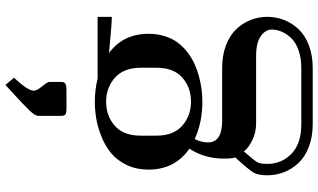

<svg xmlns="http://www.w3.org/2000/svg" viewBox="-252 -711 1171 707"><g transform="rotate(-90 333.5 -357.5)"><path d="M260.3 -718.8V-802.2Q260.7 -814 280.3 -834.5Q299.8 -855 356.4 -906.7Q367.7 -917 374 -922.9L400.9 -891.6Q353 -840.3 353 -818.8Q353 -807.6 369.1 -787.8Q385.3 -768.1 385.3 -761.7V-718.8Q385.3 -713.4 384.8 -710.9Q384.3 -708.5 381.6 -704.8Q378.9 -701.2 372.1 -699.7Q365.2 -698.2 354 -698.2H291.5Q270 -698.2 265.1 -702.4Q260.3 -706.5 260.3 -718.8ZM83.5 41.5Q83.5 93.8 120.6 130.1Q157.7 166.5 230 166.5H436.5Q473.6 166.5 502.2 156.2Q530.8 146 546.6 129.4Q562.5 112.8 570.3 94.5Q578.1 76.2 578.1 57.1Q578.1 34.7 554 17.3Q529.8 0 480 0H230Q201.2 0 172.4 -13.2Q143.6 -26.4 129.4 -44.9Q125.5 -40 118.2 -31.7Q110.8 -23.4 108.6 -20.5Q106.4 -17.6 101.6 -12Q96.7 -6.3 95.5 -4.2Q94.2 -2 91.3 2.2Q88.4 6.3 87.9 9Q87.4 11.7 85.9 15.4Q84.5 19 84.5 22.9Q84.5 26.9 84 31Q83.5 35.2 83.5 41.5ZM187.5 -366.7Q187.5 -304.2 224.1 -272Q260.7 -239.7 312.5 -239.7Q364.7 -239.7 401.1 -271.5Q437.5 -303.2 437.5 -366.7V-424.8Q437.5 -487.3 400.9 -519.8Q364.3 -552.2 312.5 -552.2Q260.3 -552.2 223.9 -520.3Q187.5 -488.3 187.5 -424.8ZM62.5 -396Q62.5 -441.4 79.8 -477.1Q97.2 -512.7 123.5 -534.2Q149.9 -555.7 184.6 -569.6Q219.2 -583.5 250.5 -588.6Q281.7 -593.8 312.5 -593.8Q355.5 -593.8 397.9 -583.5H625V-531.2Q604 -531.2 555.9 -535.9Q507.8 -540.5 491.7 -541.5Q562.5 -489.7 562.5 -396Q562.5 -363.3 553.5 -335.2Q544.4 -307.1 529.3 -287.4Q514.2 -267.6 493.2 -251.7Q472.2 -235.8 449.7 -225.8Q427.2 -215.8 402.3 -209.5Q377.4 -203.1 355.5 -200.4Q333.5 -197.8 312.5 -197.8Q236.8 -197.8 174.8 -226.1Q162.6 -200.2 162.6 -177.2Q162.6 -125 242.7 -125H436.5Q483.4 -125 520.3 -110.8Q557.1 -96.7 579.6 -73Q602.1 -49.3 613.5 -20Q625 9.3 625 41.5Q625 73.7 613.5 103Q602.1 132.3 579.6 156.2Q557.1 180.2 520.3 194.3Q483.4 208.5 436.5 208.5H230Q183.1 208.5 146.2 194.3Q109.4 180.2 86.9 156.2Q64.5 132.3 53 103Q41.5 73.7 41.5 41.5Q41.5 7.8 51.5 -9.3Q61.5 -26.4 107.4 -77.1Q103 -85.9 103 -118.7Q103 -190.4 139.6 -245.6Q62.5 -298.8 62.5 -396Z"/></g></svg>

Font: Resagnicto
Style: Bold
Weight: 700
Version: Version 0.9991